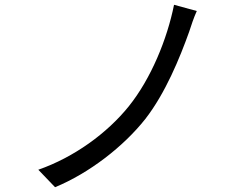

<svg xmlns="http://www.w3.org/2000/svg" viewBox="-20 -765 1040 802"><path d="M802 -719 707 -745C678 -601 611 -437 518 -321C427 -208 289 -108 140 -56L210 17C353 -42 496 -153 587 -268C671 -376 731 -523 770 -632C778 -657 790 -693 802 -719Z"/></svg>

Font: Noto Sans CJK SC
Style: Regular
Weight: 400
Designer: Ryoko NISHIZUKA 西塚涼子 (kana, bopomofo & ideographs); Paul D. Hunt (Latin, Greek & Cyrillic); Sandoll Communications 산돌커뮤니
Foundry: Adobe
Version: Version 2.004;hotconv 1.0.118;makeotfexe 2.5.65603